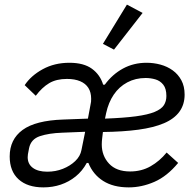

<svg xmlns="http://www.w3.org/2000/svg" viewBox="-20 -800 846 832"><path d="M185 -56Q221 -56 252.5 -68.5Q284 -81 306 -102Q328 -123 333 -150L349 -229L250 -225Q192 -223 153 -210Q114 -197 106 -158Q102 -139 101 -131.5Q100 -124 100 -119Q100 -89 122.5 -72.5Q145 -56 185 -56ZM611 -462Q567 -462 531.5 -443Q496 -424 473 -390Q450 -356 440 -310L435 -286Q517 -289 569 -296Q621 -303 650 -315Q679 -327 690 -344Q701 -361 701 -384Q701 -416 687.5 -433Q674 -450 653.5 -456Q633 -462 611 -462ZM168 12Q99 12 60.5 -23Q22 -58 22 -122Q22 -196 78 -237Q134 -278 254 -282L361 -286L372 -345Q374 -353 374.5 -359Q375 -365 375 -372Q375 -400 363 -419Q351 -438 327.5 -448Q304 -458 270 -458Q224 -458 193 -439.5Q162 -421 135 -385L87 -431Q114 -472 165 -500Q216 -528 281 -528Q343 -528 378.5 -502Q414 -476 427 -433H434Q467 -478 513 -503Q559 -528 615 -528Q646 -528 675.5 -520Q705 -512 728.5 -495Q752 -478 766 -452Q780 -426 780 -390Q780 -347 757.5 -316Q735 -285 690.5 -266Q646 -247 579.5 -238Q513 -229 426 -228Q425 -218 423 -203Q421 -188 421 -174Q421 -125 452.5 -91Q484 -57 544 -57Q593 -57 632.5 -79.5Q672 -102 702 -139L752 -94Q704 -36 649 -12Q594 12 538 12Q471 12 427 -16Q383 -44 363 -94H356Q337 -59 308 -35.5Q279 -12 243.5 0Q208 12 168 12ZM598 -744 474 -585 426 -610 530 -780Z"/></svg>

Font: IBM Plex Sans
Style: Italic
Weight: 400
Italic angle: -11.31°
Designer: Mike Abbink, Paul van der Laan, Pieter van Rosmalen
Foundry: Bold Monday
Version: Version 3.201